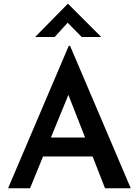

<svg xmlns="http://www.w3.org/2000/svg" viewBox="-20 -1002 739 1022"><path d="M23 0 346 -758H353L676 0H539L473 -169H209L140 0ZM251 -270H433L344 -497ZM415 -805 340 -881 271 -805H167L341 -982H342L519 -805Z"/></svg>

Font: Reem Kufi Medium
Style: Regular
Weight: 500
Designer: Khaled Hosny
Version: Version 1.001